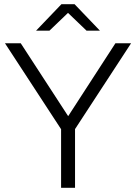

<svg xmlns="http://www.w3.org/2000/svg" viewBox="-20 -894 648 914"><path d="M337.2 -279.5V0H270.8V-279L3.7 -688H78.8L304.5 -341L529.4 -688H604ZM151.7 -748 272.4 -874H335L455.7 -748H392L303.7 -832.7L215.4 -748Z"/></svg>

Font: Roundo Variable
Style: Regular
Weight: 200
Designer: Shiva Nallaperumal
Foundry: Indian Type Foundry
Version: Version 2.000